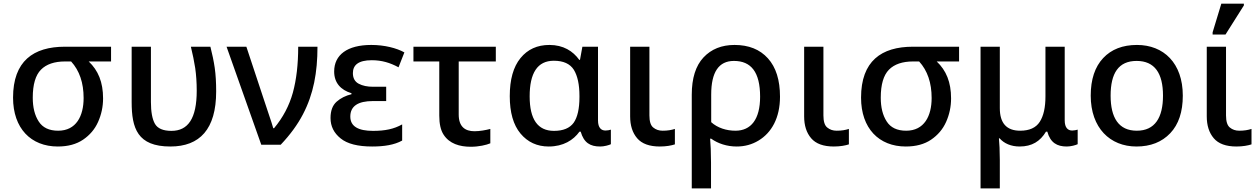

<svg xmlns="http://www.w3.org/2000/svg" viewBox="-20 -796 6928 1056"><path d="M297.9 9.8C354 9.8 400.4 -2.9 437 -27.8C473.6 -52.7 501.5 -85 519.5 -125.5C537.6 -166 546.9 -209 546.9 -254.9C546.9 -344.2 520 -408.7 467.8 -458H590.8V-539.1H336.9C163.6 -539.1 51.8 -460 51.8 -258.8C51.8 -90.3 149.9 9.8 297.9 9.8ZM299.8 -77.1C250 -77.1 214.4 -94.2 192.9 -127.9C170.9 -161.6 160.2 -205.1 160.2 -258.8C160.2 -331.1 175.3 -382.3 205.1 -412.6C234.9 -442.9 279.3 -458 337.9 -458H371.1C417 -407.7 439.9 -340.8 439.9 -256.8C439.9 -158.2 399.4 -77.1 299.8 -77.1Z M917 9.8C1078.6 9.8 1168.9 -85.4 1168.9 -293C1168.9 -341.8 1166.5 -384.8 1161.1 -422.4C1155.8 -459.5 1147.5 -498.5 1137.2 -539.1H1029.8C1040 -497.6 1047.9 -458.5 1053.7 -421.4C1059.1 -383.8 1062 -342.3 1062 -296.9C1062 -144 1014.2 -76.2 922.9 -76.2C877 -76.2 846.7 -89.4 832 -115.2C817.4 -141.1 810.1 -180.7 810.1 -234.9V-539.1H704.1V-234.9C704.1 -90.8 735.8 9.8 917 9.8Z M1523.9 0C1576.2 -55.2 1616.7 -110.8 1646 -167C1704.6 -278.8 1726.1 -397.9 1726.1 -539.1H1620.1C1620.1 -442.4 1610.4 -358.4 1590.8 -286.6C1570.8 -214.8 1536.6 -149.9 1487.3 -90.8H1482.9C1473.6 -125.5 1445.3 -203.6 1432.1 -246.1L1335 -539.1H1226.1L1417 0Z M2026.9 9.8C2093.3 9.8 2148.9 1 2191.9 -22.9V-111.8C2146.5 -86.4 2098.6 -76.2 2031.7 -76.2C1951.7 -76.2 1906.7 -100.1 1906.7 -154.8C1906.7 -211.9 1948.2 -240.2 2031.7 -240.2H2104V-318.8H2031.7C2000.5 -318.8 1974.1 -324.2 1953.1 -335.4C1931.6 -346.7 1920.9 -366.2 1920.9 -394C1920.9 -437.5 1950.2 -464.8 2024.9 -464.8C2079.6 -464.8 2125 -451.2 2171.9 -425.8L2204.1 -507.8C2161.1 -531.7 2094.7 -548.8 2022 -548.8C1889.6 -548.8 1817.9 -494.1 1817.9 -402.8C1817.9 -340.3 1854 -301.3 1913.1 -283.2V-277.8C1880.9 -270 1853.5 -256.3 1831.5 -236.8C1809.1 -216.8 1797.9 -187 1797.9 -147C1797.9 -101.6 1816.4 -64.5 1853.5 -34.7C1890.1 -4.9 1948.2 9.8 2026.9 9.8Z M2569.8 11.2C2612.8 11.2 2655.3 1.5 2676.8 -7.8V-86.9C2652.8 -80.6 2619.1 -74.2 2589.8 -74.2C2537.6 -74.2 2502.9 -99.6 2502.9 -166V-458H2707V-539.1H2253.9V-458H2396V-160.2C2396 -114.7 2403.8 -79.6 2419.9 -55.2C2451.7 -5.9 2507.3 11.2 2569.8 11.2Z M2998 9.8C3078.1 9.8 3133.8 -25.4 3167 -71.8H3173.8C3191.4 -10.7 3226.1 9.8 3280.8 9.8C3291.5 9.8 3302.7 8.3 3314.9 5.4C3327.1 2.4 3335.4 -0.5 3339.8 -2.9V-83C3334.5 -80.6 3320.3 -78.1 3310.1 -78.1C3287.1 -78.1 3269 -92.8 3269 -133.8V-539.1H3183.1L3169.9 -466.8H3166C3131.3 -515.1 3078.1 -548.8 3002 -548.8C2935.1 -548.8 2882.3 -524.9 2842.8 -476.6C2803.2 -428.2 2783.7 -358.4 2783.7 -267.1C2783.7 -177.7 2803.2 -108.9 2842.8 -61.5C2882.3 -14.2 2934.1 9.8 2998 9.8ZM3026.9 -76.2C2937.5 -76.2 2893.1 -139.6 2893.1 -266.1C2893.1 -393.6 2935.5 -461.9 3025.9 -461.9C3078.6 -461.9 3115.2 -445.3 3136.2 -412.1C3156.7 -378.4 3167 -330.6 3167 -268.1V-262.2C3167 -198.2 3156.2 -150.9 3135.3 -121.1C3113.8 -91.3 3077.6 -76.2 3026.9 -76.2Z M3608.9 9.8C3643.6 9.8 3672.9 4.4 3691.9 -2V-86.9C3671.9 -80.6 3651.4 -77.1 3624.5 -77.1C3604 -77.1 3586.9 -83 3572.8 -94.7C3558.6 -106 3551.8 -128.4 3551.8 -161.1V-539.1H3445.8V-155.8C3445.8 -106 3458.5 -65.9 3484.4 -35.6C3510.3 -5.4 3551.8 9.8 3608.9 9.8Z M3890.6 240.2V99.1C3890.6 44.4 3888.2 -7.8 3885.7 -33.2H3891.6C3929.2 -6.3 3978.5 9.8 4031.7 9.8C4075.7 9.8 4115.7 -1 4151.9 -22.9C4223.6 -65.9 4270 -147.5 4270 -264.2C4270 -355.5 4248 -425.8 4203.6 -475.1C4159.2 -524.4 4097.7 -548.8 4020 -548.8C3949.2 -548.8 3892.1 -525.9 3849.1 -480C3806.2 -434.1 3784.7 -365.7 3784.7 -274.9V240.2ZM4024.9 -77.1C3975.6 -77.1 3926.8 -92.3 3891.6 -124V-275.9C3891.6 -399.4 3933.1 -460.9 4016.6 -460.9C4110.4 -460.9 4160.6 -400.4 4160.6 -264.2C4160.6 -139.6 4110.4 -77.1 4024.9 -77.1Z M4565.9 9.8C4600.6 9.8 4629.9 4.4 4648.9 -2V-86.9C4628.9 -80.6 4608.4 -77.1 4581.5 -77.1C4561 -77.1 4543.9 -83 4529.8 -94.7C4515.6 -106 4508.8 -128.4 4508.8 -161.1V-539.1H4402.8V-155.8C4402.8 -106 4415.5 -65.9 4441.4 -35.6C4467.3 -5.4 4508.8 9.8 4565.9 9.8Z M4961.9 9.8C5018.1 9.8 5064.5 -2.9 5101.1 -27.8C5137.7 -52.7 5165.5 -85 5183.6 -125.5C5201.7 -166 5210.9 -209 5210.9 -254.9C5210.9 -344.2 5184.1 -408.7 5131.8 -458H5254.9V-539.1H5001C4827.6 -539.1 4715.8 -460 4715.8 -258.8C4715.8 -90.3 4814 9.8 4961.9 9.8ZM4963.9 -77.1C4914.1 -77.1 4878.4 -94.2 4856.9 -127.9C4835 -161.6 4824.2 -205.1 4824.2 -258.8C4824.2 -331.1 4839.4 -382.3 4869.1 -412.6C4898.9 -442.9 4943.4 -458 5002 -458H5035.2C5081.1 -407.7 5104 -340.8 5104 -256.8C5104 -158.2 5063.5 -77.1 4963.9 -77.1Z M5479 240.2V84C5479 34.7 5476.6 -11.2 5474.1 -35.2H5478C5502 -7.3 5540.5 9.8 5587.9 9.8C5656.2 9.8 5701.2 -19 5732.9 -71.8H5740.2C5757.3 -10.7 5793.9 9.8 5847.2 9.8C5870.1 9.8 5896 2.4 5907.2 -2.9V-83C5899.9 -80.6 5886.7 -78.1 5877 -78.1C5854 -78.1 5835.9 -92.8 5835.9 -133.8V-539.1H5730V-266.1C5730 -205.1 5719.7 -158.7 5698.7 -126C5677.7 -93.3 5641.6 -77.1 5590.8 -77.1C5516.1 -77.1 5479 -118.7 5479 -201.2V-539.1H5373V240.2Z M6485.4 -270C6485.4 -449.2 6379.9 -548.8 6233.4 -548.8C6154.8 -548.8 6092.8 -524.9 6047.4 -476.6C6002 -428.2 5979 -359.4 5979 -270C5979 -92.3 6085.4 9.8 6230.5 9.8C6308.1 9.8 6370.1 -14.6 6416.5 -63.5C6462.4 -111.8 6485.4 -180.7 6485.4 -270ZM6088.4 -270C6088.4 -392.6 6131.3 -460.9 6231.4 -460.9C6331.1 -460.9 6376.5 -392.6 6376.5 -270C6376.5 -148.9 6332 -77.1 6232.4 -77.1C6132.3 -77.1 6088.4 -148.9 6088.4 -270Z M6720.2 -606 6821.3 -766.1V-775.9H6697.3L6649.4 -618.2V-606ZM6780.3 9.8C6814.9 9.8 6844.2 4.4 6863.3 -2V-86.9C6843.3 -80.6 6822.8 -77.1 6795.9 -77.1C6775.4 -77.1 6758.3 -83 6744.1 -94.7C6730 -106 6723.1 -128.4 6723.1 -161.1V-539.1H6617.2V-155.8C6617.2 -106 6629.9 -65.9 6655.8 -35.6C6681.6 -5.4 6723.1 9.8 6780.3 9.8Z"/></svg>

Font: Noto Reveo Sans
Style: Regular
Weight: 500
Designer: Monotype Design Team
Foundry: Monotype Imaging Inc.
Version: Version 2.007